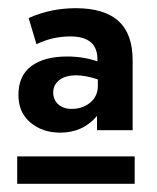

<svg xmlns="http://www.w3.org/2000/svg" viewBox="-20 -741 383 469"><path d="M127 -417Q183 -417 217 -458V-423H304V-594Q304 -658 269.5 -689.5Q235 -721 165 -721Q104 -721 50 -697L69 -633Q108 -652 152 -652Q218 -652 218 -596V-591Q184 -603 144 -603Q88 -603 56.5 -579.5Q25 -556 25 -509Q25 -466 54.5 -441.5Q84 -417 127 -417ZM22 -292H309V-359H22ZM155 -475Q135 -475 122.5 -486Q110 -497 110 -515Q110 -534 125 -545.5Q140 -557 166 -557Q189 -557 219 -547V-531Q219 -506 200.5 -490.5Q182 -475 155 -475Z"/></svg>

Font: Geom
Style: Bold
Weight: 700
Version: Version 1.102